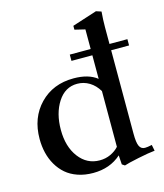

<svg xmlns="http://www.w3.org/2000/svg" viewBox="-111 -810 778 910"><g transform="rotate(-15 278.0 -355.0)"><path d="M389.2 15.6 376 6.8 373 -38.1Q317.9 11.2 235.4 11.2Q194.3 11.2 160.4 -0.5Q126.5 -12.2 102.8 -32.7Q79.1 -53.2 62.7 -81.3Q46.4 -109.4 38.6 -141.8Q30.8 -174.3 30.8 -210Q30.8 -314 94.7 -380.1Q158.7 -446.3 260.3 -446.3Q333.5 -446.3 375 -413.1V-528.8H272.5V-559.6H375V-655.8L324.2 -668V-687L445.3 -726.1L470.7 -717.8Q467.3 -678.7 467.3 -641.1V-559.6H555.2V-528.8H467.3V-118.7Q467.3 -75.7 475.6 -58.1Q483.9 -40.5 502.9 -40.5Q514.6 -40.5 537.1 -45.4L543 -15.6Q512.7 -12.7 460 -1.7Q407.2 9.3 389.2 15.6ZM280.8 -38.6Q309.6 -38.6 334.2 -50Q358.9 -61.5 375 -79.6V-353Q356.9 -383.8 329.6 -400.4Q302.2 -417 270 -417Q210.4 -417 174.8 -361.8Q139.2 -306.6 139.2 -225.6Q139.2 -143.1 178.7 -90.8Q218.3 -38.6 280.8 -38.6Z"/></g></svg>

Font: Elstob Medium
Style: Regular
Weight: 500
Designer: Peter S. Baker
Version: Version 1.015